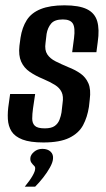

<svg xmlns="http://www.w3.org/2000/svg" viewBox="-20 -525 399 721"><path d="M143 10Q93 10 64.5 -1Q36 -12 23.5 -31.5Q11 -51 9.5 -78Q8 -105 13 -136L18 -172H112L104 -118Q101 -97 101 -79.5Q101 -62 111 -52.5Q121 -43 148 -43Q173 -43 185.5 -52Q198 -61 203.5 -75.5Q209 -90 211 -103L215 -138Q219 -163 211.5 -179Q204 -195 186.5 -206Q169 -217 141 -229Q114 -240 92 -255Q70 -270 59.5 -293.5Q49 -317 53 -353L57 -383Q63 -422 80.5 -449.5Q98 -477 133 -491Q168 -505 222 -505Q277 -505 306.5 -490.5Q336 -476 345 -445.5Q354 -415 347 -367L342 -329H251L258 -382Q263 -421 253.5 -436.5Q244 -452 216 -452Q185 -452 172 -436.5Q159 -421 155 -398L151 -364Q147 -337 157.5 -321Q168 -305 189 -294.5Q210 -284 236 -273Q262 -263 282 -249Q302 -235 312 -212Q322 -189 317 -151L314 -124Q308 -85 292 -55Q276 -25 240.5 -7.5Q205 10 143 10ZM73 176Q92 153 102 135.5Q112 118 112 109Q113 102 108 97.5Q103 93 98 86Q93 79 94 68Q95 56 108 45Q121 34 139 34Q159 34 170 44.5Q181 55 179 72Q178 85 167.5 104Q157 123 142 142Q127 161 112 176Z"/></svg>

Font: Alumni Sans SemiBold
Style: Italic
Weight: 600
Italic angle: -8°
Version: Version 1.016